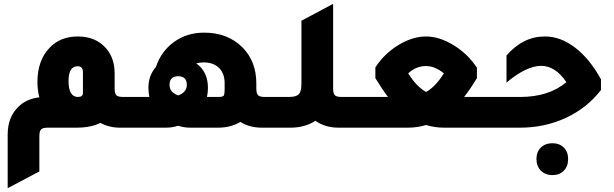

<svg xmlns="http://www.w3.org/2000/svg" viewBox="-20 -665 3200 1000"><path d="M621 -160H714V0H606Q548 0 503 -25Q454 0 377 0H376H229Q203 0 194 9Q185 18 185 44V228L20 315V36Q20 -51 71 -104Q114 -150 185 -158Q175 -194 175 -238Q175 -350 238 -416Q294 -475 385 -475Q478 -475 531 -415Q577 -364 577 -282V-204Q577 -178 586 -169Q595 -160 621 -160ZM412 -181V-288Q412 -320 385 -320Q337 -320 337 -244Q337 -160 386 -160Q412 -160 412 -181Z M1359 -160H1452V0H1344Q1279 0 1232 -30Q1181 0 1116 0H972Q938 0 908 -10Q877 0 844 0H694V-160H758Q753 -185 753 -207Q753 -272 792 -316Q820 -399 887 -447Q954 -495 1043 -495Q1166 -495 1243 -418Q1315 -345 1315 -231V-204Q1315 -178 1324 -169Q1333 -160 1359 -160ZM1116 -160Q1140 -160 1145 -166.5Q1150 -173 1150 -204V-231Q1150 -282 1121 -311Q1092 -340 1040 -340Q1022 -340 1002 -335Q1063 -292 1063 -207Q1063 -185 1058 -160ZM908 -168Q953 -184 953 -223Q953 -268 908 -268Q863 -268 863 -223Q863 -184 908 -168Z M1759 -160H1852V0H1744Q1673 0 1623 -36Q1568 0 1492 0H1432V-160H1485Q1523 -160 1536.5 -174.5Q1550 -189 1550 -229V-557L1715 -645V-204Q1715 -178 1724 -169Q1733 -160 1759 -160Z M2569 0H2295Q2244 0 2199 -14Q2154 0 2103 0H1832V-160H2001Q1977 -190 1935 -258V-314Q1981 -385 2054.5 -430Q2128 -475 2199 -475Q2269 -475 2343.5 -429Q2418 -383 2464 -312V-258Q2422 -190 2397 -160H2567ZM2292 -283Q2245 -321 2199 -321Q2147 -321 2106 -283Q2150 -213 2199 -186Q2247 -212 2292 -283Z M2549 0V-160H2689Q2838 -160 2930 -237Q2873 -322 2798 -322Q2722 -322 2618 -235V-376Q2704 -475 2817 -475H2819Q2900 -475 2976 -416.5Q3052 -358 3110 -252V-196Q3037 -102 2927 -51Q2817 0 2688 0ZM2857 247Q2820 247 2797 223.5Q2774 200 2774 163Q2774 126 2797 103.5Q2820 81 2857 81Q2894 81 2916.5 103.5Q2939 126 2939 163Q2939 201 2916.5 224Q2894 247 2857 247Z"/></svg>

Font: Tajawal Black
Style: Regular
Weight: 900
Designer: Boutros Fonts
Foundry: Created by Boutros International 2017
Version: Version 1.700